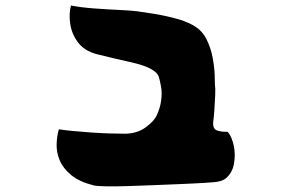

<svg xmlns="http://www.w3.org/2000/svg" viewBox="-20 -717 1040 695"><path d="M478 -676Q544 -667 584 -658Q624 -649 646.5 -640.5Q669 -632 683 -623Q712 -606 727.5 -575Q743 -544 749.5 -509.5Q756 -475 757 -447.5Q758 -420 758 -411Q760 -400 759 -373.5Q758 -347 756 -319.5Q754 -292 752 -277Q749 -252 764 -245.5Q779 -239 804 -240Q819 -223 826 -190.5Q833 -158 827 -124.5Q821 -91 797 -71Q784 -60 754 -57.5Q724 -55 683 -53Q666 -52 628 -50.5Q590 -49 542 -47Q494 -45 447 -43.5Q400 -42 365 -42.5Q330 -43 319 -46Q267 -59 237.5 -83.5Q208 -108 196 -137Q184 -166 185 -195.5Q186 -225 193 -249Q211 -246 242 -243Q273 -240 308.5 -237.5Q344 -235 376.5 -234Q409 -233 431 -233Q475 -233 506.5 -255.5Q538 -278 548 -301Q560 -327 563.5 -354Q567 -381 563 -403Q559 -426 554.5 -440Q550 -454 527 -467Q503 -481 450.5 -492.5Q398 -504 330 -521Q285 -533 262 -564Q239 -595 234 -632Q229 -669 237 -697Q273 -690 320.5 -686.5Q368 -683 411.5 -681Q455 -679 478 -676Z"/></svg>

Font: Potta One
Style: Regular
Weight: 400
Designer: 108,108go
Foundry: Font Zone 108
Version: Version 1.000